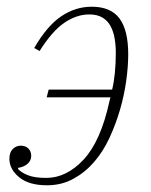

<svg xmlns="http://www.w3.org/2000/svg" viewBox="-20 -540 449 572"><path d="M120 12Q66 12 37 -12Q8 -36 8 -67Q8 -86 18 -96Q28 -106 42 -106Q56 -106 64.5 -97.5Q73 -89 73 -76Q73 -61 61.5 -51.5Q50 -42 34 -40V-36Q45 -25 64.5 -17.5Q84 -10 118 -10Q178 -10 229 -64.5Q280 -119 306 -238L309 -250H119L125 -273H314Q319 -292 322 -321Q325 -350 325 -383Q325 -405 321.5 -425.5Q318 -446 309.5 -462Q301 -478 285.5 -487.5Q270 -497 246 -497Q208 -497 171.5 -472Q135 -447 98 -388L82 -397Q120 -463 162.5 -491.5Q205 -520 253 -520Q310 -520 336 -485Q362 -450 362 -378Q362 -342 356 -299Q350 -256 337.5 -213Q325 -170 306 -129Q287 -88 260 -57Q233 -26 198 -7Q163 12 120 12Z"/></svg>

Font: IBM Plex Serif ExtLt
Style: Italic
Weight: 200
Italic angle: -14°
Designer: Mike Abbink, Paul van der Laan, Pieter van Rosmalen
Foundry: Bold Monday
Version: Version 3.001